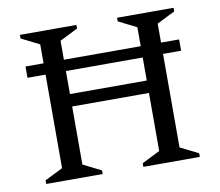

<svg xmlns="http://www.w3.org/2000/svg" viewBox="-74 -748 959 837"><g transform="rotate(-10 405.0 -330.0)"><path d="M65 0V-16L145 -56V-470H65V-520H145V-604L65 -644V-660H315V-644L235 -604V-520H575V-604L495 -644V-660H745V-644L665 -604V-520H745V-470H665V-56L745 -16V0H495V-16L575 -56V-313H235V-56L315 -16V0ZM235 -368H575V-470H235Z"/></g></svg>

Font: Spectral
Style: Regular
Weight: 400
Designer: Jean-Baptiste Levee
Foundry: Production Type
Version: Version 1.002